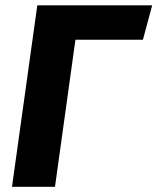

<svg xmlns="http://www.w3.org/2000/svg" viewBox="-20 -714 602 734"><path d="M25.9 0 122.6 -693.6 273.3 -597.6 190.2 0ZM123.3 -693.6H561.8L526.4 -562.1H253Z"/></svg>

Font: Fira Sans Variable
Style: Italic
Weight: 397
Italic angle: -8°
Designer: Carrois Corporate & Edenspiekermann AG
Foundry: Carrois Corporate GbR & Edenspiekermann AG
Version: Version 4.202